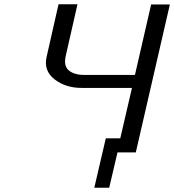

<svg xmlns="http://www.w3.org/2000/svg" viewBox="-20 -716 818 902"><path d="M199 -449 255 -696H344L289 -454Q278 -407 303 -385.5Q328 -364 376 -364H614L690 -695H778L618 0H532L493 166H423L477 -66H545L600 -303H363Q288 -303 236 -343.5Q184 -384 199 -449Z"/></svg>

Font: Coval
Style: Light Italic
Weight: 300
Foundry: Context Ltd
Version: Version 001.000